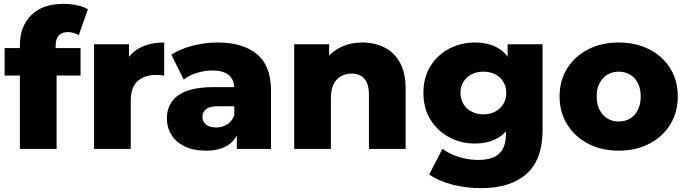

<svg xmlns="http://www.w3.org/2000/svg" viewBox="-20 -771 3556 994"><path d="M83 0V-536Q83 -634 141.5 -692.5Q200 -751 309 -751Q344 -751 378 -744Q412 -737 435 -723L388 -589Q376 -596 361 -600.5Q346 -605 331 -605Q301 -605 284.5 -587.5Q268 -570 268 -534V-495L273 -416V0ZM4 -380V-522H397V-380Z M467 0V-542H648V-384L621 -429Q645 -490 699 -520.5Q753 -551 830 -551V-380Q817 -382 807.5 -382.5Q798 -383 787 -383Q729 -383 693 -351.5Q657 -320 657 -249V0Z M1206 0V-101L1193 -126V-312Q1193 -357 1165.5 -381.5Q1138 -406 1078 -406Q1039 -406 999 -393.5Q959 -381 931 -359L867 -488Q913 -518 977.5 -534.5Q1042 -551 1106 -551Q1238 -551 1310.5 -490.5Q1383 -430 1383 -301V0ZM1046 9Q981 9 936 -13Q891 -35 867.5 -73Q844 -111 844 -158Q844 -208 869.5 -244.5Q895 -281 948 -300.5Q1001 -320 1085 -320H1213V-221H1111Q1065 -221 1046.5 -206Q1028 -191 1028 -166Q1028 -141 1047 -126Q1066 -111 1099 -111Q1130 -111 1155.5 -126.5Q1181 -142 1193 -174L1219 -104Q1204 -48 1160.5 -19.5Q1117 9 1046 9Z M1503 0V-542H1684V-388L1649 -433Q1680 -492 1734 -521.5Q1788 -551 1856 -551Q1919 -551 1970 -525.5Q2021 -500 2050.5 -447Q2080 -394 2080 -310V0H1890V-279Q1890 -337 1866.5 -363.5Q1843 -390 1801 -390Q1771 -390 1746 -376.5Q1721 -363 1707 -335Q1693 -307 1693 -262V0Z M2471 203Q2393 203 2322.5 185Q2252 167 2202 132L2271 -1Q2305 26 2355.5 41.5Q2406 57 2454 57Q2531 57 2565 23.5Q2599 -10 2599 -74V-138L2609 -290L2608 -443V-542H2789V-99Q2789 55 2706 129Q2623 203 2471 203ZM2438 -28Q2366 -28 2305.5 -60.5Q2245 -93 2208.5 -151.5Q2172 -210 2172 -290Q2172 -370 2208.5 -428.5Q2245 -487 2305.5 -519Q2366 -551 2438 -551Q2507 -551 2556 -523.5Q2605 -496 2630.5 -438Q2656 -380 2656 -290Q2656 -200 2630.5 -142Q2605 -84 2556 -56Q2507 -28 2438 -28ZM2483 -179Q2517 -179 2543.5 -193Q2570 -207 2585.5 -232Q2601 -257 2601 -290Q2601 -323 2585.5 -348Q2570 -373 2543.5 -386.5Q2517 -400 2483 -400Q2449 -400 2422 -386.5Q2395 -373 2379.5 -348Q2364 -323 2364 -290Q2364 -257 2379.5 -232Q2395 -207 2422 -193Q2449 -179 2483 -179Z M3183 9Q3094 9 3025 -27Q2956 -63 2916.5 -126.5Q2877 -190 2877 -272Q2877 -354 2916.5 -417Q2956 -480 3025 -515.5Q3094 -551 3183 -551Q3272 -551 3341.5 -515.5Q3411 -480 3450 -417Q3489 -354 3489 -272Q3489 -190 3450 -126.5Q3411 -63 3341.5 -27Q3272 9 3183 9ZM3183 -142Q3216 -142 3241.5 -157Q3267 -172 3282 -201.5Q3297 -231 3297 -272Q3297 -313 3282 -341.5Q3267 -370 3241.5 -385Q3216 -400 3183 -400Q3151 -400 3125.5 -385Q3100 -370 3084.5 -341.5Q3069 -313 3069 -272Q3069 -231 3084.5 -201.5Q3100 -172 3125.5 -157Q3151 -142 3183 -142Z"/></svg>

Font: Montserrat Thin ExtraBold
Style: Regular
Weight: 800
Version: Version 9.000